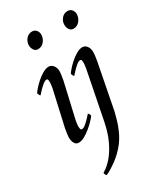

<svg xmlns="http://www.w3.org/2000/svg" viewBox="-213 -712 869 1021"><g transform="rotate(-30 222.0 -201.0)"><path d="M315 -315Q316 -320 317.5 -331.5Q319 -343 319 -347Q319 -354 318 -362.5Q317 -371 309 -371Q299 -371 283.5 -357.5Q268 -344 255.5 -330Q243 -316 241 -314Q239 -314 235 -321.5Q231 -329 231 -333Q235 -340 248 -355Q261 -370 279 -386Q297 -402 317 -413.5Q337 -425 354 -425Q370 -425 381 -410.5Q392 -396 392 -374Q392 -368 390.5 -353Q389 -338 386 -322L332 -44Q328 -27 320 1.5Q312 30 298 61.5Q284 93 263 121Q232 161 192.5 189.5Q153 218 127 229Q118 222 118 210Q167 182 204 121Q241 60 257 -21ZM382 -631Q398 -631 407.5 -619.5Q417 -608 417 -592Q417 -570 402 -551.5Q387 -533 364 -533Q348 -533 339.5 -546Q331 -559 331 -575Q331 -597 345.5 -614Q360 -631 382 -631ZM108 -315Q109 -320 110.5 -331.5Q112 -343 112 -347Q112 -348 112 -349Q112 -356 111 -363.5Q110 -371 103 -371Q93 -371 77 -357.5Q61 -344 48.5 -330Q36 -316 34 -314Q32 -314 28 -321.5Q24 -329 24 -333Q28 -340 41 -355Q54 -370 72 -386Q90 -402 110 -413.5Q130 -425 147 -425Q163 -425 174.5 -410.5Q186 -396 186 -374Q186 -368 184 -353Q182 -338 179 -322L129 -104Q128 -97 126.5 -86.5Q125 -76 125 -72Q125 -65 126.5 -56.5Q128 -48 135 -48Q146 -48 161.5 -61.5Q177 -75 189.5 -89Q202 -103 203 -104Q205 -104 209 -97.5Q213 -91 213 -86Q209 -79 195 -64Q181 -49 162 -33Q143 -17 122.5 -5.5Q102 6 85 6Q69 6 60.5 -8.5Q52 -23 52 -45Q52 -51 54 -66Q56 -81 59 -97ZM164 -631Q180 -631 189.5 -619.5Q199 -608 199 -592Q199 -570 184 -551.5Q169 -533 146 -533Q130 -533 121.5 -546Q113 -559 113 -575Q113 -597 127.5 -614Q142 -631 164 -631Z"/></g></svg>

Font: Amiri
Style: Italic
Weight: 400
Italic angle: 10°
Designer: Khaled Hosny
Version: Version 0.113